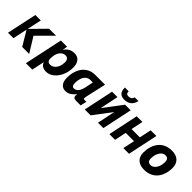

<svg xmlns="http://www.w3.org/2000/svg" viewBox="175 -1915 3239 3239"><g transform="rotate(45 1795.0 -295.5)"><path d="M-10 0 105 -538H235L180 -281L433 -538H599L330 -269L496 0H329L175 -258L120 0Z M567 150 714 -538H862L846 -448Q879 -497 924 -523.5Q969 -550 1027 -550Q1104 -550 1144.5 -501Q1185 -452 1185 -364Q1185 -286 1163 -218.5Q1141 -151 1102.5 -99Q1064 -47 1014 -17.5Q964 12 907 12Q798 12 768 -77L720 150ZM870 -121Q916 -121 950.5 -148.5Q985 -176 1004 -223Q1023 -270 1023 -328Q1023 -371 1003 -394Q983 -417 949 -417Q905 -417 872 -389.5Q839 -362 820.5 -313.5Q802 -265 802 -203Q802 -121 870 -121Z M1366 12Q1303 12 1266 -34Q1229 -80 1229 -170Q1229 -274 1264.5 -357.5Q1300 -441 1368.5 -489.5Q1437 -538 1536 -538H1768L1693 -205Q1688 -182 1684 -161Q1680 -140 1680 -129Q1680 -111 1701 -111H1749L1724 0H1614Q1574 0 1559.5 -14.5Q1545 -29 1545 -58Q1545 -73 1549 -94Q1517 -50 1471 -19Q1425 12 1366 12ZM1438 -121Q1485 -121 1518.5 -161Q1552 -201 1570 -294L1595 -419H1537Q1489 -419 1455.5 -390Q1422 -361 1404.5 -312Q1387 -263 1387 -203Q1387 -121 1438 -121Z M1821 0 1935 -538H2064L1995 -207L2245 -538H2379L2265 0H2137L2204 -322L1961 0ZM2174 -588Q2109 -588 2073.5 -622.5Q2038 -657 2038 -741H2128Q2128 -704 2142 -690.5Q2156 -677 2185 -677Q2221 -677 2241.5 -691Q2262 -705 2273 -741H2363Q2325 -588 2174 -588Z M2409 0 2522 -539H2658L2613 -325H2811L2856 -538H2992L2878 0H2742L2787 -210H2589L2545 0Z M3245 12Q3144 12 3088.5 -40Q3033 -92 3033 -187Q3033 -261 3052.5 -326.5Q3072 -392 3112 -442.5Q3152 -493 3212.5 -521.5Q3273 -550 3355 -550Q3456 -550 3511.5 -497.5Q3567 -445 3567 -350Q3567 -276 3547.5 -210.5Q3528 -145 3488 -95Q3448 -45 3387.5 -16.5Q3327 12 3245 12ZM3269 -121Q3307 -121 3338.5 -148.5Q3370 -176 3388.5 -223.5Q3407 -271 3407 -330Q3407 -376 3388 -396.5Q3369 -417 3331 -417Q3292 -417 3261 -389.5Q3230 -362 3211.5 -314.5Q3193 -267 3193 -207Q3193 -161 3212 -141Q3231 -121 3269 -121Z"/></g></svg>

Font: Geist Mono ExtraBold
Style: Italic
Weight: 800
Italic angle: -12°
Monospace: yes
Designer: Basement.studio, Andrés Briganti, Mateo Zaragoza
Foundry: Basement.studio, Vercel, Andrés Briganti, Guido Ferreyra, Mateo Zaragoza
Version: Version 1.500; ttfautohint (v1.8.4.7-5d5b)